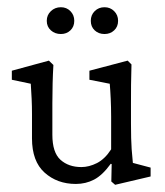

<svg xmlns="http://www.w3.org/2000/svg" viewBox="-20 -511 463 539"><path d="M353 -53.7 402.8 -40.5V-15.6L303.2 7.8L292.5 -1.5L293.5 -50.3L291 -51.3Q267.6 -19 244.1 -6.8Q220.7 5.4 192.9 5.4Q140.6 5.4 105.2 -26.4Q69.8 -58.1 69.8 -122.6V-190.9Q69.8 -212.9 68.8 -234.1Q67.9 -255.4 66.4 -275.9L13.2 -287.1V-312.5L117.2 -340.8L129.9 -328.6Q127 -279.8 127 -220.7V-132.8Q127 -83 149.7 -62.5Q172.4 -42 208.5 -42Q230 -42 252.2 -53.2Q274.4 -64.5 292 -91.8V-183.1Q292 -208.5 290.8 -233.9Q289.6 -259.3 288.1 -275.9L231 -287.1V-312.5L338.4 -340.8L349.1 -330.1Q348.1 -296.4 347.9 -273.4Q347.7 -250.5 347.7 -219.7V-164.6Q347.7 -118.7 349.6 -92.3Q351.6 -65.9 353 -53.7ZM150.9 -415.5Q134.3 -415.5 122.8 -425.8Q111.3 -436 111.3 -452.6Q111.3 -468.8 122.8 -479.7Q134.3 -490.7 150.9 -490.7Q167 -490.7 177.7 -479.7Q188.5 -468.8 188.5 -452.6Q188.5 -436 177.7 -425.8Q167 -415.5 150.9 -415.5ZM273.4 -415.5Q256.8 -415.5 245.8 -425.8Q234.9 -436 234.9 -452.6Q234.9 -468.8 245.8 -479.7Q256.8 -490.7 273.4 -490.7Q289.6 -490.7 300.5 -479.7Q311.5 -468.8 311.5 -452.6Q311.5 -436 300.5 -425.8Q289.6 -415.5 273.4 -415.5Z"/></svg>

Font: Lateef Light
Style: Regular
Weight: 300
Designer: SIL International
Foundry: SIL International
Version: Version 4.200